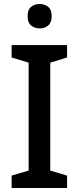

<svg xmlns="http://www.w3.org/2000/svg" viewBox="-20 -939 394 959"><path d="M315 0H38V-62L123 -87V-626L38 -652V-714H315V-652L231 -626V-87L315 -62ZM179 -919Q203 -919 220.5 -905Q238 -891 238 -858Q238 -826 220.5 -811.5Q203 -797 179 -797Q153 -797 135.5 -811.5Q118 -826 118 -858Q118 -891 135.5 -905Q153 -919 179 -919Z"/></svg>

Font: Noto Sans Gurmukhi UI Medium
Style: Regular
Weight: 500
Designer: Jelle Bosma - Monotype Design Team
Foundry: Monotype Imaging Inc.
Version: Version 2.004; ttfautohint (v1.8.4.7-5d5b)